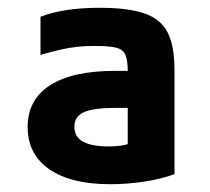

<svg xmlns="http://www.w3.org/2000/svg" viewBox="-20 -758 540 493"><path d="M263 -285Q162 -285 106.5 -323.5Q51 -362 51 -432Q51 -502 108.5 -539Q166 -576 275 -576H371V-481H277Q220 -481 195.5 -470Q171 -459 171 -432Q171 -407 193 -394.5Q215 -382 259 -382Q285 -382 303 -386.5Q321 -391 338 -403L308 -339V-576Q308 -603 302 -617Q296 -631 278.5 -635.5Q261 -640 224 -640Q199 -640 180 -638Q161 -636 139.5 -631.5Q118 -627 84 -617V-715Q116 -727 153 -732.5Q190 -738 236 -738Q309 -738 351 -723.5Q393 -709 410.5 -674.5Q428 -640 428 -579V-311Q397 -299 352.5 -292Q308 -285 263 -285Z"/></svg>

Font: M PLUS 1 Code SemiBold
Style: Regular
Weight: 600
Designer: Coji Morishita
Foundry: UNDERFOREST DESIGN
Version: Version 1.005